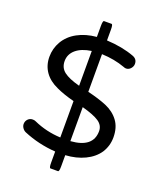

<svg xmlns="http://www.w3.org/2000/svg" viewBox="-162 -892 925 1104"><g transform="rotate(20 301.0 -340.5)"><path d="M533.2 -85.9Q504.9 -43.9 453.1 -19Q401.4 5.9 335 9.8V78.1Q335 110.4 327.1 110.4H281.2Q273.4 110.4 273.4 78.1V9.8Q169.9 2.9 77.1 -36.1Q65.4 -41 57.1 -52.7Q48.8 -64.5 48.8 -77.1Q48.8 -94.7 60.5 -106.9Q72.3 -119.1 89.8 -119.1Q100.6 -119.1 108.4 -115.2Q186.5 -80.1 273.4 -76.2V-298.8Q206.1 -316.4 163.1 -336.9Q110.4 -360.4 83 -399.9Q55.7 -439.5 55.7 -491.2Q55.7 -542 81.1 -585.9Q107.4 -630.9 157.2 -658.2Q207 -685.5 273.4 -691.4V-758.8Q273.4 -791 281.2 -791Q281.2 -791 327.1 -791Q335 -791 335 -758.8V-692.4Q430.7 -687.5 503.9 -660.2Q532.2 -649.4 532.2 -620.1Q532.2 -604.5 520.5 -591.3Q508.8 -578.1 492.2 -578.1Q485.4 -578.1 476.6 -582Q412.1 -605.5 335 -608.4V-377.9Q401.4 -362.3 451.2 -341.8Q502 -320.3 531.2 -280.8Q560.5 -241.2 560.5 -180.7Q560.5 -128.9 533.2 -85.9ZM273.4 -392.6V-605.5Q212.9 -596.7 179.7 -568.4Q146.5 -540 146.5 -498Q146.5 -457 176.8 -433.6Q207 -410.2 273.4 -392.6ZM470.7 -186.5Q470.7 -221.7 439 -243.2Q407.2 -264.6 335 -284.2V-76.2Q470.7 -85.9 470.7 -186.5Z"/></g></svg>

Font: YuPearl-Regular
Style: Regular
Weight: 400
Designer: Max Yao
Foundry: Max-Everyday
Version: Version 1.011; ttfautohint (v1.8.3)